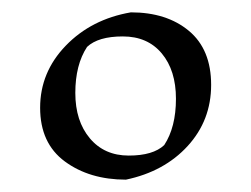

<svg xmlns="http://www.w3.org/2000/svg" viewBox="-20 -687 407 311"><path d="M192 -667Q250 -667 286 -637Q322 -607 322 -549.5Q322 -492 284 -450.5Q246 -409 184 -396Q125 -396 85 -425.5Q45 -455 45 -512.5Q45 -570 86.5 -613Q128 -656 192 -667ZM121 -611Q102 -582 102 -536.5Q102 -491 125.5 -463Q149 -435 188.5 -435Q228 -435 246 -452Q265 -481 265 -527Q265 -573 242 -600.5Q219 -628 179 -628Q139 -628 121 -611Z"/></svg>

Font: Almendra
Style: Regular
Weight: 400
Designer: Ana Sanfelippo
Foundry: Ana Sanfelippo
Version: Version 1.004